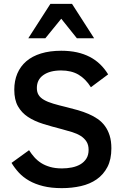

<svg xmlns="http://www.w3.org/2000/svg" viewBox="-20 -950 639 984"><path d="M550.8 -189.9Q550.8 -132.8 530.5 -94Q510.3 -55.2 475.6 -31Q440.9 -6.8 394.8 3.7Q348.6 14.2 296.9 14.2Q242.2 14.2 201.2 3.9Q160.2 -6.3 129.4 -23.9Q98.6 -41.5 76.9 -64.9Q55.2 -88.4 39.1 -115.2L128.9 -180.2Q141.1 -161.1 156 -144.3Q170.9 -127.4 190.7 -114.7Q210.4 -102.1 236.8 -94.5Q263.2 -86.9 297.9 -86.9Q323.7 -86.9 348.4 -91.8Q373 -96.7 392.1 -107.9Q411.1 -119.1 422.6 -137.2Q434.1 -155.3 434.1 -182.1Q434.1 -207.5 423.1 -224.6Q412.1 -241.7 393.6 -253.4Q375 -265.1 350.1 -272.9Q325.2 -280.8 296.9 -288.1Q245.1 -301.3 200.7 -315.2Q156.2 -329.1 123.5 -350.6Q90.8 -372.1 72 -405.3Q53.2 -438.5 53.2 -490.2Q53.2 -536.1 68.8 -573Q84.5 -609.9 114.7 -636Q145 -662.1 190.2 -676Q235.4 -689.9 293.9 -689.9Q337.9 -689.9 374.3 -681.9Q410.6 -673.8 440.2 -658.4Q469.7 -643.1 493.2 -620.4Q516.6 -597.7 534.2 -568.8L445.8 -502.9Q418.9 -545.9 382.3 -567.4Q345.7 -588.9 293 -588.9Q235.8 -588.9 202.4 -565.4Q168.9 -542 168.9 -499Q168.9 -477.5 178 -463.1Q187 -448.7 205.8 -438Q224.6 -427.2 253.2 -418.7Q281.7 -410.2 320.8 -400.9Q351.1 -393.6 379.6 -385.3Q408.2 -377 433.8 -366Q459.5 -355 481 -340.1Q502.4 -325.2 517.8 -304.2Q533.2 -283.2 542 -255.1Q550.8 -227.1 550.8 -189.9ZM374 -753.9 293.9 -854 212.4 -753.9H125L238.3 -930.2H349.1L462.4 -753.9Z"/></svg>

Font: Clear Sans Medium
Style: Regular
Weight: 500
Foundry: Intel Corporation
Version: Version 1.00